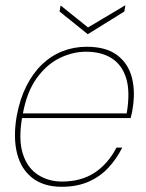

<svg xmlns="http://www.w3.org/2000/svg" viewBox="-20 -703 560 735"><path d="M216 12Q147 12 103.5 -22Q60 -56 45 -117Q30 -178 44 -259Q56 -324 81 -373.5Q106 -423 141 -456.5Q176 -490 219.5 -507Q263 -524 312 -524Q386 -524 428.5 -492Q471 -460 485 -405.5Q499 -351 487 -283Q486 -274 484 -267.5Q482 -261 480 -251H54L57 -269H465Q479 -352 463 -403.5Q447 -455 407.5 -480Q368 -505 309 -505Q258 -505 208 -480.5Q158 -456 120 -403Q82 -350 67 -265L65 -255Q50 -170 67 -115.5Q84 -61 124.5 -34.5Q165 -8 217 -8Q290 -8 341.5 -41.5Q393 -75 426 -138H448Q426 -94 394 -60Q362 -26 318 -7Q274 12 216 12ZM460 -683 456 -659 316 -572 208 -659 212 -682 317 -598Z"/></svg>

Font: DM Sans 12pt Thin
Style: Italic
Weight: 250
Italic angle: -10°
Version: Version 4.004;gftools[0.9.30]